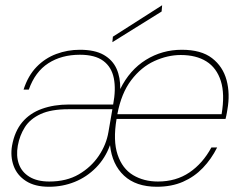

<svg xmlns="http://www.w3.org/2000/svg" viewBox="-20 -701 920 733"><path d="M167 12Q113 12 79 -10Q45 -32 32 -68Q19 -104 26 -145Q36 -200 65 -234.5Q94 -269 140 -285.5Q186 -302 243 -302H412Q423 -360 414.5 -402.5Q406 -445 374.5 -468.5Q343 -492 285 -492Q215 -492 164.5 -459.5Q114 -427 90 -359H70Q87 -412 119.5 -445.5Q152 -479 195 -495Q238 -511 285 -511Q342 -511 376 -491.5Q410 -472 425 -438.5Q440 -405 439 -361Q475 -434 537 -472.5Q599 -511 674 -511Q748 -511 789.5 -479Q831 -447 845 -395Q859 -343 848 -282Q847 -275 846 -270Q845 -265 844 -259.5Q843 -254 841 -247H425Q411 -164 429 -110.5Q447 -57 488 -32.5Q529 -8 583 -8Q652 -8 703 -42.5Q754 -77 787 -138H809Q787 -94 754.5 -60Q722 -26 678.5 -7Q635 12 579 12Q499 12 453.5 -30.5Q408 -73 400 -147Q382 -97 346.5 -61Q311 -25 265 -6.5Q219 12 167 12ZM168 -8Q234 -8 281 -35.5Q328 -63 357 -106Q386 -149 394 -197L409 -284H241Q175 -284 135 -265.5Q95 -247 75 -215.5Q55 -184 48 -145Q41 -106 52 -75Q63 -44 92.5 -26Q122 -8 168 -8ZM428 -265H826Q839 -342 823 -392Q807 -442 768 -466.5Q729 -491 670 -491Q620 -491 569.5 -468Q519 -445 481 -395Q443 -345 428 -265ZM409 -540 411 -561 599 -681 597 -657Z"/></svg>

Font: DM Sans 20pt Thin
Style: Italic
Weight: 250
Italic angle: -10°
Version: Version 4.004;gftools[0.9.30]